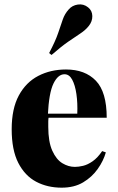

<svg xmlns="http://www.w3.org/2000/svg" viewBox="-20 -853 544 887"><path d="M285 -532Q373 -532 423 -480Q473 -428 473 -309H152L151 -328H337Q339 -377 333 -418.5Q327 -460 313.5 -485Q300 -510 278 -510Q248 -510 227 -467Q206 -424 201 -321L205 -314Q203 -303 203 -291.5Q203 -280 203 -267Q203 -198 221.5 -157Q240 -116 268 -99Q296 -82 326 -82Q343 -82 364 -87Q385 -92 408 -108Q431 -124 452 -155L469 -149Q458 -110 431.5 -72.5Q405 -35 364 -10.5Q323 14 265 14Q199 14 147 -13.5Q95 -41 64.5 -100.5Q34 -160 34 -256Q34 -351 67 -412Q100 -473 157 -502.5Q214 -532 285 -532ZM387 -819Q406 -804 406.5 -779Q407 -754 390 -733Q375 -714 351.5 -698.5Q328 -683 296 -661Q264 -639 218 -599L207 -608Q236 -663 248.5 -700Q261 -737 270 -763Q279 -789 297 -809Q313 -828 339.5 -832Q366 -836 387 -819Z"/></svg>

Font: Playfair Display ExtraBold
Style: Regular
Weight: 800
Designer: Claus Eggers Sørensen
Foundry: Claus Eggers Sørensen
Version: Version 1.203